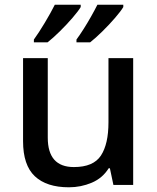

<svg xmlns="http://www.w3.org/2000/svg" viewBox="-20 -786 669 816"><path d="M546 -539V0H462L447 -71H442Q416 -29 370 -9.5Q324 10 273 10Q178 10 128 -37Q78 -84 78 -186V-539H183V-201Q183 -76 294 -76Q377 -76 409 -125Q441 -174 441 -266V-539ZM504 -756Q494 -739 469 -710Q444 -681 415 -652.5Q386 -624 363 -606H305V-618Q319 -637 335.5 -663Q352 -689 367.5 -716.5Q383 -744 394 -766H504ZM323 -756Q313 -739 288 -710Q263 -681 234 -652.5Q205 -624 182 -606H124V-618Q145 -647 170.5 -689.5Q196 -732 213 -766H323Z"/></svg>

Font: Noto Sans Tai Tham Medium
Style: Regular
Weight: 500
Designer: Monotype Design Team 2013. Revised by David WIlliams 2020
Foundry: Monotype Imaging Inc.
Version: Version 2.002; ttfautohint (v1.8.4.7-5d5b)